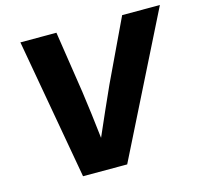

<svg xmlns="http://www.w3.org/2000/svg" viewBox="-105 -844 1012 960"><g transform="rotate(-15 401.0 -364.0)"><path d="M209.5 0 80.1 -727.5H266.6L315.4 -407.7Q323.7 -349.6 331.3 -288.3Q338.9 -227.1 346.2 -162.1Q374.5 -227.1 401.6 -288.3Q428.7 -349.6 455.1 -407.7L606.9 -727.5H802.2L438 0Z"/></g></svg>

Font: Inter Display ExtraBold
Style: Italic
Weight: 800
Italic angle: -9.39999°
Designer: Rasmus Andersson
Foundry: rsms
Version: Version 4.000;git-a52131595